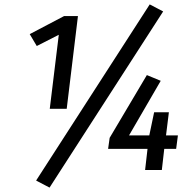

<svg xmlns="http://www.w3.org/2000/svg" viewBox="-20 -772 890 872"><path d="M206 -278 247 -614 147 -563 115 -617 271 -699H334L283 -278ZM205 80 144 48 660 -752 721 -720ZM726 -96 715 0H639L650 -96H471L478 -146L647 -431L710 -405L566 -157H658L680 -262H747L734 -157H788L780 -96Z"/></svg>

Font: Yekcdsyqcyvpieeyorgstswgcgt
Style: Regular
Weight: 400
Italic angle: -8°
Designer: Carrois Corporate & Edenspiekermann
Foundry: Carrois Corporate GbR & Edenspiekermann AG
Version: Version 2.001